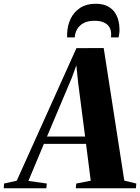

<svg xmlns="http://www.w3.org/2000/svg" viewBox="-102 -1001 745 1021"><path d="M-82 0 -80.5 -25 -13 -40 304.5 -745 449.5 -745.5 559 -40.5 623 -25 620.5 0H301L303.5 -25L380.5 -40L355.5 -236H131.5L49 -39L147 -25L144.5 0ZM148 -275H350.5L313.5 -561.5L304 -653.5L279.5 -586.5ZM406.5 -981Q443.5 -981 468.2 -968.8Q493 -956.5 507.2 -936.5Q521.5 -916.5 527.5 -892.5Q533.5 -868.5 533.5 -845.5Q533.5 -832 532 -821.2Q530.5 -810.5 528.5 -802H488Q488.5 -805.5 488.8 -810Q489 -814.5 489 -821Q489 -840.5 480 -856Q471 -871.5 451.8 -881Q432.5 -890.5 400 -890.5Q365 -890.5 342.2 -878Q319.5 -865.5 308 -845.2Q296.5 -825 295.5 -802H255Q255 -807.5 255 -812Q255 -816.5 255 -822Q256.5 -866 274 -902Q291.5 -938 324.8 -959.5Q358 -981 406.5 -981Z"/></svg>

Font: Merriweather 120pt ExtraBold
Style: Italic
Weight: 800
Italic angle: -7.8°
Version: Version 2.101